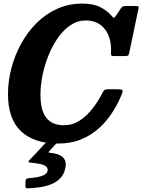

<svg xmlns="http://www.w3.org/2000/svg" viewBox="-20 -785 792 1070"><path d="M660 -263Q640 -212.5 609 -163Q578 -113.5 534.5 -73.2Q491 -33 433.8 -9Q376.5 15 304 15Q170.5 15 97.5 -53.2Q24.5 -121.5 24.5 -260Q24.5 -331.5 43.2 -403.8Q62 -476 97.5 -541Q133 -606 183.8 -656.5Q234.5 -707 298.8 -736Q363 -765 439 -765Q500.5 -765 539.2 -745Q578 -725 601 -698Q610 -687 613.5 -686Q617 -685 627 -698.5L654.5 -739.5Q659.5 -746 664.5 -748.8Q669.5 -751.5 681.5 -751.5H737.5Q750 -751.5 751.8 -748.2Q753.5 -745 751 -733.5L700.5 -492.5Q698 -480.5 694.5 -476.5Q691 -472.5 676.5 -472.5H618Q603.5 -472.5 600.5 -476.2Q597.5 -480 598.5 -491Q603 -572.5 564.8 -621.8Q526.5 -671 458 -671Q412 -671 373 -644.8Q334 -618.5 303.2 -574.8Q272.5 -531 250.5 -476.8Q228.5 -422.5 217 -365.8Q205.5 -309 205.5 -258Q205.5 -168 238.8 -127.5Q272 -87 336.5 -87Q384 -87 424 -113Q464 -139 495.5 -179.8Q527 -220.5 549.5 -264.5Q555 -276 560.5 -281.8Q566 -287.5 581 -287.5H636.5Q658 -287.5 661.8 -282.8Q665.5 -278 660 -263ZM121.5 250 122.5 221.5Q124.5 213 129 210.8Q133.5 208.5 141 208Q161.5 206.5 184.5 202.8Q207.5 199 224.5 190.8Q241.5 182.5 245 168Q248.5 150.5 234.8 141.2Q221 132 198.8 128Q176.5 124 154.5 122Q140 120.5 138.8 117.2Q137.5 114 144 107.5L246 -1Q250.5 -6 261.5 -6H292Q312.5 -6 303.5 4L258.5 53Q250 61.5 250.8 64Q251.5 66.5 264.5 67.5Q308.5 71 330.8 92Q353 113 343.5 155Q335.5 189.5 313.2 211Q291 232.5 260.2 243.8Q229.5 255 196 259.2Q162.5 263.5 133.5 264.5Q120 265 121.5 250Z"/></svg>

Font: Besley* Narrow
Style: Bold Italic
Weight: 700
Width: 4
Italic angle: -13°
Designer: Owen Earl
Foundry: indestructible type*
Version: Version 3.000; ttfautohint (v1.8.3)